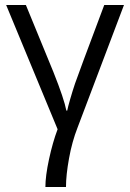

<svg xmlns="http://www.w3.org/2000/svg" viewBox="-20 -517 516 760"><path d="M241.2 223.1H159.7Q159.7 179.7 174.1 113Q188.5 46.4 208 -5.4L4.4 -497.1H82.5L191.4 -231.9Q233.9 -125.5 242.7 -79.1H246.1Q248.5 -92.3 257.8 -124.5Q267.1 -156.7 276.9 -186Q286.6 -215.3 392.6 -497.1H470.7L287.1 -12.2Q265.1 43.9 253.2 110.1Q241.2 176.3 241.2 223.1Z"/></svg>

Font: Bpm'online Open Sans
Style: Regular
Weight: 400
Foundry: Ascender Corporation
Version: Version 1.10